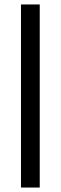

<svg xmlns="http://www.w3.org/2000/svg" viewBox="-20 -740 272 860"><path d="M74 100V-720H158V100Z"/></svg>

Font: DM Sans 24pt
Style: Regular
Weight: 400
Designer: Colophon Foundry, Jonny Pinhorn
Foundry: Colophon Foundry
Version: Version 4.004;gftools[0.9.30]